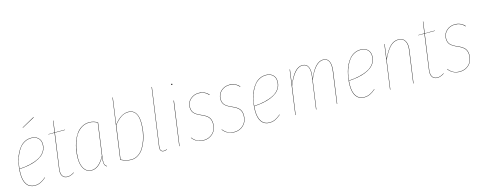

<svg xmlns="http://www.w3.org/2000/svg" viewBox="-30 -1460 5473 2181"><g transform="rotate(-15 2706.0 -369.5)"><path d="M370.1 -743.2 220.2 -661.1 219.2 -664.6 368.2 -747.6ZM392.6 -421.9Q392.6 -381.8 375.2 -349.1Q357.9 -316.4 328.1 -293.7Q298.3 -271 256.1 -254.6Q213.9 -238.3 166.3 -229.7Q118.7 -221.2 63 -217.8Q60.5 -187.5 60.5 -166Q60.5 -83 92.3 -38.8Q124 5.4 181.6 5.4Q219.2 5.4 250 -8.8Q280.8 -22.9 315.9 -53.2L317.9 -50.3Q281.7 -19.5 250.7 -5.1Q219.7 9.3 181.6 9.3Q122.1 9.3 89.4 -35.6Q56.6 -80.6 56.6 -165.5Q56.6 -203.6 62 -243.2Q67.4 -282.7 78.1 -324Q88.9 -365.2 107.2 -401.4Q125.5 -437.5 149.7 -465.8Q173.8 -494.1 207.8 -510.7Q241.7 -527.3 281.7 -527.3Q331.1 -527.3 361.8 -499.5Q392.6 -471.7 392.6 -421.9ZM281.7 -523.4Q240.2 -523.4 205.3 -505.1Q170.4 -486.8 146.5 -456.8Q122.6 -426.8 104.5 -386.7Q86.4 -346.7 76.9 -305.7Q67.4 -264.6 63 -221.2Q132.8 -225.1 190.2 -238.5Q247.6 -252 293 -275.4Q338.4 -298.8 363.5 -336.2Q388.7 -373.5 388.7 -421.9Q388.7 -470.2 359.1 -496.8Q329.6 -523.4 281.7 -523.4Z M557.6 -513.7 500.5 -103.5Q493.2 -50.8 511.2 -22.7Q529.3 5.4 568.4 5.4Q605 5.4 646 -22.5L647.9 -19Q604 9.3 568.4 9.3Q527.3 9.3 508.1 -20Q488.8 -49.3 496.6 -103.5L553.2 -513.7H482.4V-517.1H553.7L572.8 -650.9L576.7 -651.4L558.1 -517.1H677.2L676.8 -513.7Z M963.4 -527.3Q1019 -527.3 1061.5 -498.5L1009.3 -120.1Q1000 -67.9 1003.7 -37.8Q1007.3 -7.8 1031.7 5.4L1030.3 9.3Q1004.9 -3.9 1000.5 -35.2Q996.1 -66.4 1003.9 -106.9Q1003.9 -108.9 1004.2 -110.1Q1004.4 -111.3 1004.4 -112.8Q938 9.3 851.1 9.3Q793.9 9.3 763.2 -38.3Q732.4 -85.9 732.4 -164.6Q732.4 -213.9 740.5 -263.2Q748.5 -312.5 766.6 -360.6Q784.7 -408.7 810.8 -445.3Q836.9 -481.9 876.5 -504.6Q916 -527.3 963.4 -527.3ZM963.4 -523.4Q905.8 -523.4 860.4 -489.7Q814.9 -456.1 788.8 -401.9Q762.7 -347.7 749.5 -286.9Q736.3 -226.1 736.3 -164.6Q736.3 -87.4 765.9 -41Q795.4 5.4 851.1 5.4Q937.5 5.4 1005.4 -121.6L1057.1 -496.6Q1016.6 -523.4 963.4 -523.4Z M1421.9 -527.3Q1479 -527.3 1507.8 -485.1Q1536.6 -442.9 1536.6 -362.3Q1536.6 -314.9 1529.1 -265.6Q1521.5 -216.3 1504.2 -166.5Q1486.8 -116.7 1461.9 -77.9Q1437 -39.1 1399.4 -14.9Q1361.8 9.3 1316.9 9.3Q1261.7 9.3 1194.8 -22.9L1293 -730.5H1296.9L1253.9 -421.9Q1336.4 -527.3 1421.9 -527.3ZM1421.9 -523.4Q1376 -523.4 1335.9 -496.3Q1295.9 -469.2 1253.9 -417L1199.2 -25.4Q1262.2 5.4 1316.9 5.4Q1361.3 5.4 1398.2 -18.6Q1435.1 -42.5 1459.5 -81.1Q1483.9 -119.6 1500.7 -168.7Q1517.6 -217.8 1525.1 -266.8Q1532.7 -315.9 1532.7 -362.3Q1532.7 -523.4 1421.9 -523.4Z M1756.8 -730.5 1662.6 -55.2Q1658.2 -26.4 1667.7 -10.5Q1677.2 5.4 1701.2 5.4Q1718.3 5.4 1735.8 -2.9L1737.3 1Q1718.3 9.3 1700.7 9.3Q1675.3 9.3 1664.8 -7.6Q1654.3 -24.4 1658.7 -55.2L1752.9 -730.5Z M1981.9 -693.4Q1975.1 -693.4 1975.1 -700.2Q1975.1 -707.5 1982.4 -707.5Q1989.7 -707.5 1989.7 -700.7Q1989.7 -693.4 1981.9 -693.4ZM1958.5 -517.1 1886.2 0H1882.3L1954.1 -517.1Z M2250.5 -527.3Q2321.8 -527.3 2368.2 -475.1L2364.7 -472.7Q2319.3 -523.4 2250.5 -523.4Q2195.3 -523.4 2155 -487.8Q2114.7 -452.1 2114.7 -395Q2114.7 -354 2137.2 -328.1Q2159.7 -302.2 2217.8 -277.8Q2275.4 -253.4 2298.8 -224.6Q2322.3 -195.8 2322.3 -147.5Q2322.3 -76.2 2277.8 -33.4Q2233.4 9.3 2169.4 9.3Q2085.9 9.3 2034.7 -57.1L2037.1 -60.1Q2061.5 -28.8 2092.5 -11.7Q2123.5 5.4 2169.4 5.4Q2231.9 5.4 2275.1 -35.9Q2318.4 -77.1 2318.4 -147Q2318.4 -193.8 2295.7 -221.9Q2272.9 -250 2215.8 -274.4Q2156.2 -299.8 2133.5 -326.4Q2110.8 -353 2110.8 -395Q2110.8 -453.6 2152.3 -490.5Q2193.8 -527.3 2250.5 -527.3Z M2611.3 -527.3Q2682.6 -527.3 2729 -475.1L2725.6 -472.7Q2680.2 -523.4 2611.3 -523.4Q2556.2 -523.4 2515.9 -487.8Q2475.6 -452.1 2475.6 -395Q2475.6 -354 2498 -328.1Q2520.5 -302.2 2578.6 -277.8Q2636.2 -253.4 2659.7 -224.6Q2683.1 -195.8 2683.1 -147.5Q2683.1 -76.2 2638.7 -33.4Q2594.2 9.3 2530.3 9.3Q2446.8 9.3 2395.5 -57.1L2397.9 -60.1Q2422.4 -28.8 2453.4 -11.7Q2484.4 5.4 2530.3 5.4Q2592.8 5.4 2636 -35.9Q2679.2 -77.1 2679.2 -147Q2679.2 -193.8 2656.5 -221.9Q2633.8 -250 2576.7 -274.4Q2517.1 -299.8 2494.4 -326.4Q2471.7 -353 2471.7 -395Q2471.7 -453.6 2513.2 -490.5Q2554.7 -527.3 2611.3 -527.3Z M3152.8 -421.9Q3152.8 -381.8 3135.5 -349.1Q3118.2 -316.4 3088.4 -293.7Q3058.6 -271 3016.4 -254.6Q2974.1 -238.3 2926.5 -229.7Q2878.9 -221.2 2823.2 -217.8Q2820.8 -187.5 2820.8 -166Q2820.8 -83 2852.5 -38.8Q2884.3 5.4 2941.9 5.4Q2979.5 5.4 3010.3 -8.8Q3041 -22.9 3076.2 -53.2L3078.1 -50.3Q3042 -19.5 3011 -5.1Q2980 9.3 2941.9 9.3Q2882.3 9.3 2849.6 -35.6Q2816.9 -80.6 2816.9 -165.5Q2816.9 -203.6 2822.3 -243.2Q2827.6 -282.7 2838.4 -324Q2849.1 -365.2 2867.4 -401.4Q2885.7 -437.5 2909.9 -465.8Q2934.1 -494.1 2968 -510.7Q3002 -527.3 3042 -527.3Q3091.3 -527.3 3122.1 -499.5Q3152.8 -471.7 3152.8 -421.9ZM3042 -523.4Q3000.5 -523.4 2965.6 -505.1Q2930.7 -486.8 2906.7 -456.8Q2882.8 -426.8 2864.7 -386.7Q2846.7 -346.7 2837.2 -305.7Q2827.6 -264.6 2823.2 -221.2Q2893.1 -225.1 2950.4 -238.5Q3007.8 -252 3053.2 -275.4Q3098.6 -298.8 3123.8 -336.2Q3148.9 -373.5 3148.9 -421.9Q3148.9 -470.2 3119.4 -496.8Q3089.8 -523.4 3042 -523.4Z M3714.4 -527.3Q3763.2 -527.3 3782.7 -485.6Q3802.2 -443.8 3791.5 -368.2L3740.2 0H3736.3L3787.1 -368.2Q3797.9 -442.9 3779.8 -483.2Q3761.7 -523.4 3714.4 -523.4Q3619.1 -523.4 3541.5 -333L3495.1 0H3491.2L3542.5 -368.2Q3553.2 -442.9 3535.2 -483.2Q3517.1 -523.4 3469.7 -523.4Q3375.5 -523.4 3297.4 -327.6L3251.5 0H3247.6L3319.3 -517.1H3323.2L3298.8 -337.9Q3373.5 -527.3 3469.7 -527.3Q3519 -527.3 3538.1 -485.6Q3557.1 -443.8 3546.4 -368.2L3543 -342.8Q3617.7 -527.3 3714.4 -527.3Z M4266.6 -421.9Q4266.6 -381.8 4249.3 -349.1Q4231.9 -316.4 4202.1 -293.7Q4172.4 -271 4130.1 -254.6Q4087.9 -238.3 4040.3 -229.7Q3992.7 -221.2 3937 -217.8Q3934.6 -187.5 3934.6 -166Q3934.6 -83 3966.3 -38.8Q3998 5.4 4055.7 5.4Q4093.3 5.4 4124 -8.8Q4154.8 -22.9 4189.9 -53.2L4191.9 -50.3Q4155.8 -19.5 4124.8 -5.1Q4093.8 9.3 4055.7 9.3Q3996.1 9.3 3963.4 -35.6Q3930.7 -80.6 3930.7 -165.5Q3930.7 -203.6 3936 -243.2Q3941.4 -282.7 3952.1 -324Q3962.9 -365.2 3981.2 -401.4Q3999.5 -437.5 4023.7 -465.8Q4047.9 -494.1 4081.8 -510.7Q4115.7 -527.3 4155.8 -527.3Q4205.1 -527.3 4235.8 -499.5Q4266.6 -471.7 4266.6 -421.9ZM4155.8 -523.4Q4114.3 -523.4 4079.3 -505.1Q4044.4 -486.8 4020.5 -456.8Q3996.6 -426.8 3978.5 -386.7Q3960.4 -346.7 3950.9 -305.7Q3941.4 -264.6 3937 -221.2Q4006.8 -225.1 4064.2 -238.5Q4121.6 -252 4167 -275.4Q4212.4 -298.8 4237.5 -336.2Q4262.7 -373.5 4262.7 -421.9Q4262.7 -470.2 4233.2 -496.8Q4203.6 -523.4 4155.8 -523.4Z M4690.9 -377.9 4637.7 0H4633.8L4686.5 -377.4Q4695.8 -444.8 4673.6 -484.1Q4651.4 -523.4 4598.6 -523.4Q4544.9 -523.4 4501.5 -479.7Q4458 -436 4412.1 -337.4L4365.2 0H4361.3L4433.1 -517.1H4437L4413.6 -347.7Q4458.5 -442.4 4501.5 -484.9Q4544.4 -527.3 4598.6 -527.3Q4652.8 -527.3 4676.5 -486.8Q4700.2 -446.3 4690.9 -377.9Z M4907.2 -513.7 4850.1 -103.5Q4842.8 -50.8 4860.8 -22.7Q4878.9 5.4 4918 5.4Q4954.6 5.4 4995.6 -22.5L4997.6 -19Q4953.6 9.3 4918 9.3Q4877 9.3 4857.7 -20Q4838.4 -49.3 4846.2 -103.5L4902.8 -513.7H4832V-517.1H4903.3L4922.4 -650.9L4926.3 -651.4L4907.7 -517.1H5026.9L5026.4 -513.7Z M5263.2 -527.3Q5334.5 -527.3 5380.9 -475.1L5377.4 -472.7Q5332 -523.4 5263.2 -523.4Q5208 -523.4 5167.7 -487.8Q5127.4 -452.1 5127.4 -395Q5127.4 -354 5149.9 -328.1Q5172.4 -302.2 5230.5 -277.8Q5288.1 -253.4 5311.5 -224.6Q5335 -195.8 5335 -147.5Q5335 -76.2 5290.5 -33.4Q5246.1 9.3 5182.1 9.3Q5098.6 9.3 5047.4 -57.1L5049.8 -60.1Q5074.2 -28.8 5105.2 -11.7Q5136.2 5.4 5182.1 5.4Q5244.6 5.4 5287.8 -35.9Q5331.1 -77.1 5331.1 -147Q5331.1 -193.8 5308.3 -221.9Q5285.6 -250 5228.5 -274.4Q5168.9 -299.8 5146.2 -326.4Q5123.5 -353 5123.5 -395Q5123.5 -453.6 5165 -490.5Q5206.5 -527.3 5263.2 -527.3Z"/></g></svg>

Font: Fira Sans Compressed Four
Style: Italic
Weight: 100
Width: 3
Italic angle: -8°
Designer: Carrois Corporate & Edenspiekermann AG
Foundry: Carrois Corporate GbR & Edenspiekermann AG
Version: Version 4.203;PS 004.203;hotconv 1.0.88;makeotf.lib2.5.64775